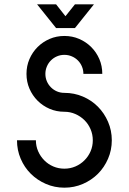

<svg xmlns="http://www.w3.org/2000/svg" viewBox="-20 -868 596 888"><path d="M146 -219.2Q146 -191.9 156.5 -168.2Q167 -144.5 184.8 -126.5Q202.6 -108.4 226.6 -98.1Q250.5 -87.9 277.8 -87.9Q304.7 -87.9 328.6 -98.1Q352.5 -108.4 370.6 -126.5Q388.7 -144.5 398.9 -168.2Q409.2 -191.9 409.2 -219.2Q409.2 -246.1 398.9 -270.3Q388.7 -294.4 370.6 -312.3Q352.5 -330.1 328.6 -340.6Q304.7 -351.1 277.8 -351.1Q241.2 -351.1 209.5 -364.7Q177.7 -378.4 153.8 -402.3Q129.9 -426.3 116.2 -458Q102.5 -489.7 102.5 -526.4Q102.5 -563 116.2 -594.7Q129.9 -626.5 153.8 -650.4Q177.7 -674.3 209.5 -688Q241.2 -701.7 277.8 -701.7Q314.5 -701.7 346.2 -688Q377.9 -674.3 401.9 -650.4Q425.8 -626.5 439.5 -594.7Q453.1 -563 453.1 -526.4H365.7Q365.7 -544.4 358.9 -560.5Q352.1 -576.7 340.1 -588.6Q328.1 -600.6 312 -607.4Q295.9 -614.3 277.8 -614.3Q259.3 -614.3 243.4 -607.4Q227.5 -600.6 215.6 -588.6Q203.6 -576.7 196.8 -560.5Q189.9 -544.4 189.9 -526.4Q189.9 -507.8 196.8 -491.9Q203.6 -476.1 215.6 -464.1Q227.5 -452.1 243.4 -445.3Q259.3 -438.5 277.8 -438.5Q323.2 -438.5 363.3 -421.4Q403.3 -404.3 432.9 -374.5Q462.4 -344.7 479.7 -304.7Q497.1 -264.6 497.1 -219.2Q497.1 -173.8 479.7 -133.8Q462.4 -93.8 432.9 -64.2Q403.3 -34.7 363.3 -17.3Q323.2 0 277.8 0Q232.4 0 192.4 -17.3Q152.3 -34.7 122.6 -64.2Q92.8 -93.8 75.7 -133.8Q58.6 -173.8 58.6 -219.2ZM151.4 -848.1H239.3L282.7 -793L326.7 -848.1H414.6L326.7 -738.3H239.3Z"/></svg>

Font: Aeronef
Style: Regular
Weight: 400
Designer: Peter Wiegel - CAT-Fonts Germany
Foundry: CAT-Fonts, Peter Wiegel
Version: Version 0.002